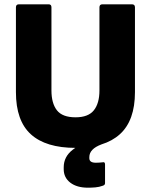

<svg xmlns="http://www.w3.org/2000/svg" viewBox="-20 -675 701 892"><path d="M331 12Q193 12 123.5 -51Q54 -114 54 -247V-641Q54 -655 68 -655H206Q219 -655 219 -641V-255Q219 -195 244.5 -162.5Q270 -130 331 -130Q390 -130 416 -162.5Q442 -195 442 -255V-641Q442 -655 456 -655H593Q607 -655 607 -641V-247Q607 -115 537 -51.5Q467 12 331 12ZM389 197Q337 197 306.5 173.5Q276 150 276 111V102Q276 53 318 20.5Q360 -12 439 -31L453 -15L451 -4Q395 17 395 55V60Q395 81 425 81Q441 81 457 79Q468 76 468 89V176Q468 185 457 188Q441 194 423 195.5Q405 197 389 197Z"/></svg>

Font: Sofia Sans Black
Style: Regular
Weight: 900
Designer: Botio Nikoltchev, Ani Petrova
Foundry: lettersoup
Version: Version 4.100; ttfautohint (v1.8.3)